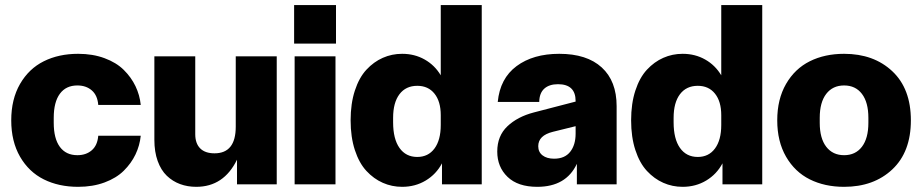

<svg xmlns="http://www.w3.org/2000/svg" viewBox="-20 -720 3602 750"><path d="M285.2 9.8Q209.5 9.8 151.1 -19.3Q92.8 -48.3 58.3 -107.9Q23.9 -167.5 23.9 -250Q23.9 -332.5 58.3 -392.1Q92.8 -451.7 151.1 -480.7Q209.5 -509.8 285.2 -509.8Q342.3 -509.8 388.4 -492.7Q434.6 -475.6 463.6 -446.8Q492.7 -418 509.3 -383.3Q525.9 -348.6 529.8 -310.1H363.8Q360.8 -347.7 338.6 -366.9Q316.4 -386.2 282.2 -386.2Q237.8 -386.2 213.9 -353.8Q189.9 -321.3 189.9 -259.8V-240.2Q189.9 -178.7 213.9 -146.2Q237.8 -113.8 282.2 -113.8Q316.4 -113.8 338.6 -133.1Q360.8 -152.3 363.8 -189.9H529.8Q525.9 -151.4 509.3 -116.7Q492.7 -82 463.6 -53.2Q434.6 -24.4 388.4 -7.3Q342.3 9.8 285.2 9.8Z M746.6 9.8Q712.4 9.8 683.3 -1Q654.3 -11.7 631.6 -33.4Q608.9 -55.2 595.9 -91.1Q583 -127 583 -173.8V-500H742.7V-195.8Q742.7 -159.7 762 -140.4Q781.2 -121.1 817.9 -121.1Q900.9 -121.1 900.9 -225.1V-500H1061V0H905.8V-96.2Q854 9.8 746.6 9.8Z M1130.9 0V-500H1290.5V0ZM1128.9 -549.8H1292.5V-700.2H1128.9Z M1550.8 9.8Q1510.7 9.8 1475.3 -5.9Q1439.9 -21.5 1411.4 -52.2Q1382.8 -83 1366.2 -133.8Q1349.6 -184.6 1349.6 -250Q1349.6 -315.4 1366.2 -366.2Q1382.8 -417 1411.4 -447.8Q1439.9 -478.5 1475.3 -494.1Q1510.7 -509.8 1550.8 -509.8Q1599.6 -509.8 1638.9 -487.5Q1678.2 -465.3 1701.7 -425.8V-700.2H1861.8V0H1706.5V-82Q1684.1 -39.6 1643.1 -14.9Q1602.1 9.8 1550.8 9.8ZM1515.6 -242.2Q1515.6 -177.2 1540.5 -142.1Q1565.4 -106.9 1609.9 -106.9Q1652.8 -106.9 1677.2 -139.9Q1701.7 -172.9 1701.7 -231.9V-270Q1701.7 -323.7 1677.2 -354.2Q1652.8 -384.8 1609.9 -384.8Q1565.4 -384.8 1540.5 -352.1Q1515.6 -319.3 1515.6 -259.8Z M2078.6 9.8Q2002.9 9.8 1962.6 -29.1Q1922.4 -67.9 1922.4 -127.9Q1922.4 -189 1961.9 -226.6Q2001.5 -264.2 2065.4 -280.8L2228.5 -323.2V-325.2Q2228.5 -391.1 2159.7 -391.1Q2125.5 -391.1 2106.2 -373.8Q2086.9 -356.4 2086.4 -321.8H1924.3Q1933.1 -413.6 1997.8 -461.7Q2062.5 -509.8 2164.6 -509.8Q2272.5 -509.8 2330.6 -456.5Q2388.7 -403.3 2388.7 -305.2V0H2233.4V-80.1Q2191.4 9.8 2078.6 9.8ZM2082.5 -148.9Q2082.5 -126 2099.4 -113Q2116.2 -100.1 2144.5 -100.1Q2186 -100.1 2207.3 -127Q2228.5 -153.8 2228.5 -198.2V-227.1L2139.6 -205.1Q2082.5 -190.9 2082.5 -148.9Z M2646.5 9.8Q2606.4 9.8 2571 -5.9Q2535.6 -21.5 2507.1 -52.2Q2478.5 -83 2461.9 -133.8Q2445.3 -184.6 2445.3 -250Q2445.3 -315.4 2461.9 -366.2Q2478.5 -417 2507.1 -447.8Q2535.6 -478.5 2571 -494.1Q2606.4 -509.8 2646.5 -509.8Q2695.3 -509.8 2734.6 -487.5Q2773.9 -465.3 2797.4 -425.8V-700.2H2957.5V0H2802.2V-82Q2779.8 -39.6 2738.8 -14.9Q2697.8 9.8 2646.5 9.8ZM2611.3 -242.2Q2611.3 -177.2 2636.2 -142.1Q2661.1 -106.9 2705.6 -106.9Q2748.5 -106.9 2772.9 -139.9Q2797.4 -172.9 2797.4 -231.9V-270Q2797.4 -323.7 2772.9 -354.2Q2748.5 -384.8 2705.6 -384.8Q2661.1 -384.8 2636.2 -352.1Q2611.3 -319.3 2611.3 -259.8Z M3277.3 9.8Q3201.7 9.8 3143.3 -19.3Q3085 -48.3 3050.5 -107.9Q3016.1 -167.5 3016.1 -250Q3016.1 -332.5 3050.5 -392.1Q3085 -451.7 3143.3 -480.7Q3201.7 -509.8 3277.3 -509.8Q3393.1 -509.8 3465.6 -441.7Q3538.1 -373.5 3538.1 -250Q3538.1 -126.5 3465.6 -58.3Q3393.1 9.8 3277.3 9.8ZM3182.1 -240.2Q3182.1 -179.7 3207.5 -146.7Q3232.9 -113.8 3277.3 -113.8Q3321.8 -113.8 3346.9 -146.7Q3372.1 -179.7 3372.1 -240.2V-259.8Q3372.1 -320.3 3346.9 -353.3Q3321.8 -386.2 3277.3 -386.2Q3232.9 -386.2 3207.5 -353.3Q3182.1 -320.3 3182.1 -259.8Z"/></svg>

Font: TASA Orbiter Display Black
Style: Regular
Weight: 900
Designer: Weizhong Zhang
Version: Version 1.000;Glyphs 3.1.2 (3151)